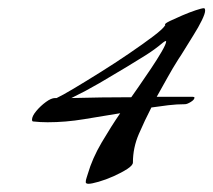

<svg xmlns="http://www.w3.org/2000/svg" viewBox="-20 -439 520 468"><path d="M196 9Q189 9 189 5Q189 0 191 -5.5Q193 -11 194 -15Q205 -53 228 -92Q251 -131 273 -163Q230 -156 185 -148.5Q140 -141 96 -141Q87 -141 78 -141.5Q69 -142 60 -143Q58 -144 58 -147Q58 -156 68.5 -168.5Q79 -181 92 -190.5Q105 -200 114 -200H118Q131 -206 159.5 -223Q188 -240 224 -262.5Q260 -285 294.5 -308.5Q329 -332 353.5 -350.5Q378 -369 383 -378L382 -379Q382 -382 394.5 -388Q407 -394 424.5 -401.5Q442 -409 457 -414Q472 -419 477 -419Q480 -419 480 -413Q480 -406 472 -389.5Q464 -373 452 -354Q440 -335 430 -318.5Q420 -302 415 -295Q401 -273 388 -249.5Q375 -226 362 -203H450Q454 -203 454 -201Q454 -196 445 -190.5Q436 -185 431 -185Q411 -185 390 -182.5Q369 -180 349 -177Q333 -146 318.5 -112.5Q304 -79 304 -43Q304 -36 290 -27Q276 -18 257 -9.5Q238 -1 220.5 4Q203 9 196 9ZM154 -200Q191 -201 227 -201.5Q263 -202 300 -202Q305 -209 318.5 -228.5Q332 -248 347.5 -271Q363 -294 374 -313Q385 -332 385 -338Q385 -339 384 -339Q383 -339 380.5 -337.5Q378 -336 377 -335Q357 -318 334.5 -304Q312 -290 289 -276Q256 -256 222.5 -236.5Q189 -217 154 -200Z"/></svg>

Font: My Soul
Style: Regular
Weight: 400
Designer: Robert E. Leuschke
Foundry: Robert E. Leuschke
Version: Version 1.010; ttfautohint (v1.8.4.7-5d5b)